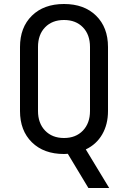

<svg xmlns="http://www.w3.org/2000/svg" viewBox="-20 -760 640 960"><path d="M422 180 319 9Q315 9 310 9.5Q305 10 300 10Q199 10 139.5 -48.5Q80 -107 80 -205V-525Q80 -623 139.5 -681.5Q199 -740 300 -740Q401 -740 460.5 -681.5Q520 -623 520 -525V-205Q520 -138 491 -88Q462 -38 409 -13L526 180ZM300 -70Q359 -70 394.5 -107Q430 -144 430 -205V-525Q430 -587 394.5 -623.5Q359 -660 300 -660Q241 -660 205.5 -623.5Q170 -587 170 -525V-205Q170 -144 205.5 -107Q241 -70 300 -70Z"/></svg>

Font: JetBrainsMono Nerd Font Mono
Style: Regular
Weight: 400
Monospace: yes
Designer: Philipp Nurullin, Konstantin Bulenkov
Foundry: JetBrains
Version: Version 2.304; ttfautohint (v1.8.4.7-5d5b);Nerd Fonts 2.3.0